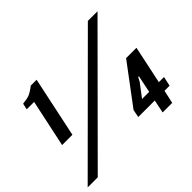

<svg xmlns="http://www.w3.org/2000/svg" viewBox="-183 -967 1200 1200"><g transform="rotate(-45 417.0 -367.5)"><path d="M50 -300H141L226 -701.5H174Q173 -701 169.5 -697.5Q166 -694 148 -682.5Q134 -673.5 123 -668.5Q112 -663.5 98 -660.8Q84 -658 60.5 -655L51.5 -614.5H117ZM-24 0H65L798 -735H712.5ZM638.5 0H723L742.5 -87.5H787.5L801 -150.5H755.5L808.5 -401.5H717L520.5 -139L510.5 -87.5H656.5ZM607 -150.5 672.5 -237 687 -264.5H693.5L670 -150.5Z"/></g></svg>

Font: League Gothic SemiExpanded Italic
Style: Regular
Weight: 400
Width: 6
Designer: The League of Moveable Type
Version: Version 1.600; ttfautohint (v1.8.3)